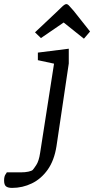

<svg xmlns="http://www.w3.org/2000/svg" viewBox="-115 -751 460 938"><path d="M-13 91Q8 91 24 87.5Q40 84 45 79Q49 75 62 55.5Q75 36 81 -4L149 -440L70 -457V-494L221 -513V-441L161 -37Q150 33 118 78Q86 123 40.5 145Q-5 167 -56 167Q-76 167 -85.5 159.5Q-95 152 -95 131Q-95 111 -88 101Q-81 91 -82 91ZM295 -562 196 -641 85 -565 56 -593 159 -690Q170 -700 185.5 -715.5Q201 -731 209 -731Q216 -731 224 -721.5Q232 -712 245 -698L325 -597Z"/></svg>

Font: Faustina VF Beta
Style: Italic
Weight: 400
Italic angle: -8°
Designer: Alfonso Garcia
Foundry: Omnibus-Type
Version: Version 1.006